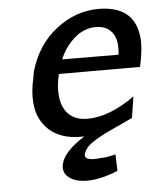

<svg xmlns="http://www.w3.org/2000/svg" viewBox="-50 -528 621 754"><g transform="rotate(-5 260.5 -151.0)"><path d="M88 -239Q90 -253 92 -262Q122 -366 199 -425.5Q276 -485 366 -485Q501 -485 519 -371Q527 -325 509 -244H189Q171 -167 191 -117Q216 -59 286 -59Q373 -59 473 -131L460 -47Q456 -45 378 -9Q324 16 296.5 35.5Q269 55 263 80Q261 95 280 99Q294 103 335 98L334 99Q349 98 383 90L385 155Q317 183 264 183Q217 183 191.5 162.5Q166 142 174 109Q185 61 267 9H239Q148 4 105 -60.5Q62 -125 88 -239ZM207 -300 429 -299Q436 -357 414 -386Q392 -415 349 -415Q302 -415 264 -381Q226 -347 207 -300Z"/></g></svg>

Font: Coval
Style: Medium Italic
Weight: 500
Foundry: Context Ltd
Version: Version 001.000